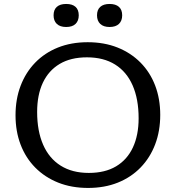

<svg xmlns="http://www.w3.org/2000/svg" viewBox="-20 -916 866 946"><path d="M412 -708Q493.5 -708 559.2 -681.8Q625 -655.5 672.2 -607.8Q719.5 -560 744.5 -494.5Q769.5 -429 769.5 -350Q769.5 -270.5 744.5 -204.8Q719.5 -139 672.8 -90.8Q626 -42.5 560.5 -16.2Q495 10 414 10Q332.5 10 266.8 -16.2Q201 -42.5 153.8 -90.2Q106.5 -138 81.5 -203.5Q56.5 -269 56.5 -348Q56.5 -427.5 81.5 -493.2Q106.5 -559 153.2 -607.2Q200 -655.5 265.5 -681.8Q331 -708 412 -708ZM417.5 -64Q497.5 -64 552 -96.5Q606.5 -129 634.8 -189.5Q663 -250 663 -333Q663 -428 633.5 -495.2Q604 -562.5 547.2 -598Q490.5 -633.5 408.5 -633.5Q328.5 -633.5 274 -601Q219.5 -568.5 191.2 -508.5Q163 -448.5 163 -364.5Q163 -270.5 192.5 -203Q222 -135.5 279 -99.8Q336 -64 417.5 -64ZM306 -783Q276 -783 260 -798.2Q244 -813.5 244 -840.5Q244 -868 260 -882.2Q276 -896.5 306 -896.5Q336.5 -896.5 352.2 -882.2Q368 -868 368 -840.5Q368 -813.5 352.2 -798.2Q336.5 -783 306 -783ZM520 -783Q490 -783 474 -798.2Q458 -813.5 458 -840.5Q458 -868 474 -882.2Q490 -896.5 520 -896.5Q550 -896.5 566 -882.2Q582 -868 582 -840.5Q582 -813.5 566 -798.2Q550 -783 520 -783Z"/></svg>

Font: Newsreader 9pt
Style: Regular
Weight: 400
Designer: Hugues Gentile
Foundry: Production Type
Version: Version 1.003